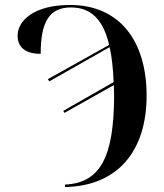

<svg xmlns="http://www.w3.org/2000/svg" viewBox="-20 -744 662 774"><path d="M242 0V10C456 6 571 -137 571 -358C571 -582 460 -724 262 -724C119 -724 51 -662 51 -600C51 -553 83 -527 144 -527C144 -656 179 -714 266 -714C350 -714 397 -661 420 -563L173 -425L179 -416L422 -554C431 -514 436 -467 438 -413L235 -297L240 -289L439 -401C439 -388 440 -372 440 -357C439 -118 388 -6 242 0Z"/></svg>

Font: Noto Serif Display SemiCondensed SemiBold
Style: Regular
Weight: 600
Width: 4
Designer: Monotype Design Team
Foundry: Monotype Imaging Inc.
Version: Version 2.009